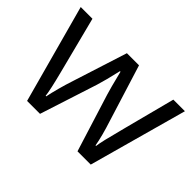

<svg xmlns="http://www.w3.org/2000/svg" viewBox="-103 -760 985 985"><g transform="rotate(45 389.0 -267.5)"><path d="M522.9 0 424.8 -314Q415.5 -342.8 390.1 -444.8H386.2Q366.7 -359.4 352.1 -313L251 0H157.2L11.2 -535.2H96.2Q147.9 -333.5 175 -228Q202.1 -122.6 206.1 -85.9H210Q215.3 -113.8 227.3 -158Q239.3 -202.1 248 -228L346.2 -535.2H434.1L529.8 -228Q557.1 -144 566.9 -86.9H570.8Q572.8 -104.5 581.3 -141.1Q589.8 -177.7 683.1 -535.2H767.1L619.1 0Z"/></g></svg>

Font: f0_2797  
Style: Regular
Weight: 400
Foundry: Ascender Corporation
Version: Version 1.10